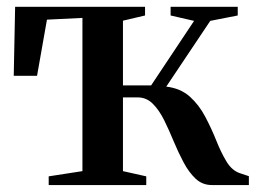

<svg xmlns="http://www.w3.org/2000/svg" viewBox="-20 -532 740 552"><path d="M120 0V-25L217 -40V-480.5L115 -475.5L86.5 -314H19.5L23.5 -512.5H397V-487.5L333.5 -472.5V-286.5H414.5L538 -472L470.5 -487.5V-512.5H663.5V-487.5L584.5 -472L458 -283Q499.5 -278 526 -254Q552.5 -230 570.2 -196.2Q588 -162.5 601.8 -128Q615.5 -93.5 631.2 -67.5Q647 -41.5 670 -34L695.5 -25.5V0H589Q562 0 542.5 -18.2Q523 -36.5 507.8 -65.2Q492.5 -94 479.2 -126Q466 -158 451.8 -186.8Q437.5 -215.5 419.2 -233.8Q401 -252 375.5 -252H333.5V-40L400.5 -25V0Z"/></svg>

Font: Merriweather 120pt SemiBold
Style: Regular
Weight: 600
Version: Version 2.100